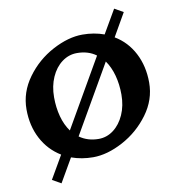

<svg xmlns="http://www.w3.org/2000/svg" viewBox="-111 -1039 1182 1293"><g transform="rotate(-10 480.0 -392.5)"><path d="M903 -410Q903 -293 830 -194Q757 -95 649.5 -37.5Q542 20 445 20Q367 20 297 -5L204 156L144 122L235 -35Q151 -86 104.5 -174.5Q58 -263 58 -375Q58 -492 130.5 -591.5Q203 -691 311 -748.5Q419 -806 516 -806Q595 -806 664 -781L757 -941L817 -907L727 -750Q811 -700 857 -611Q903 -522 903 -410ZM321 -185 589 -650Q535 -690 458 -690Q402 -690 355.5 -655.5Q309 -621 282 -560Q255 -499 255 -423Q255 -353 271.5 -291.5Q288 -230 321 -185ZM705 -363Q705 -433 688.5 -494Q672 -555 640 -600L372 -135Q428 -95 503 -95Q559 -95 605 -130Q651 -165 678 -226Q705 -287 705 -363Z"/></g></svg>

Font: InknutAntiqua
Style: Bold
Weight: 700
Designer: Claus Eggers Srensen
Foundry: Claus Eggers Srensen
Version: Version 1.000; ttfautohint (v1.2) -l 7 -r 28 -G 50 -x 13 -D 